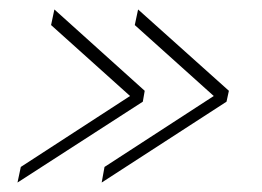

<svg xmlns="http://www.w3.org/2000/svg" viewBox="-20 -462 553 406"><path d="M282 -247 17 -76 24 -109 255 -259 88 -409 95 -442 286 -270ZM459 -247 195 -76 201 -109 432 -259 265 -409 272 -442 464 -270Z"/></svg>

Font: Raleway-v4020 ExtraLight
Style: Italic
Weight: 275
Italic angle: -12°
Designer: Matt McInerney, Pablo Impallari, Rodrigo Fuenzalida
Foundry: Matt McInerney, Pablo Impallari, Rodrigo Fuenzalida
Version: Version 4.020;PS 004.020;hotconv 1.0.88;makeotf.lib2.5.64775